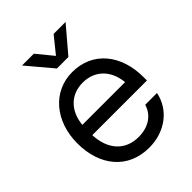

<svg xmlns="http://www.w3.org/2000/svg" viewBox="-211 -838 958 958"><g transform="rotate(-45 268.0 -358.5)"><path d="M274.4 11.7C386.7 11.7 474.6 -55.7 494.1 -154.3H411.1C395.5 -100.6 347.7 -63.5 274.4 -63.5C176.8 -63.5 121.1 -132.8 117.2 -233.9H502.9V-256.8C502.9 -417 412.1 -527.3 268.6 -527.3C131.8 -527.3 35.2 -413.6 35.2 -256.8C35.2 -101.6 123 11.7 274.4 11.7ZM198.2 -727.5H115.2V-727.1L227.5 -593.8H308.6L421.9 -727.1V-727.5H337.9L268.6 -641.6ZM118.2 -305.2C127 -396 184.1 -453.1 268.6 -453.1C353.5 -453.1 411.1 -396 419.9 -305.2Z"/></g></svg>

Font: Raveo Display Display
Style: Regular
Weight: 400
Designer: Jakub Foglar, Rasmus Andersson (Inter)
Foundry: Jakubfoglar.com
Version: Version 1.100;Glyphs 3.2.3 (3260)